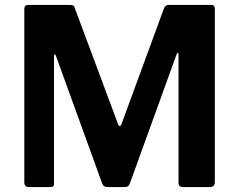

<svg xmlns="http://www.w3.org/2000/svg" viewBox="-20 -762 974 782"><path d="M98 0Q79 0 79 -20V-725Q79 -742 95 -742H264Q274 -742 278.5 -739.5Q283 -737 285 -728L461 -256Q464 -248 468 -248.5Q472 -249 475 -257L646 -723Q652 -742 666 -742H841Q855 -742 855 -726V-21Q855 0 833 0H726Q716 0 711.5 -4.5Q707 -9 707 -18V-541Q707 -547 704 -546.5Q701 -546 699 -540L509 -15Q504 0 489 0H418Q401 0 396 -15L208 -534Q206 -541 203 -540.5Q200 -540 200 -533V-16Q200 -7 197 -3.5Q194 0 183 0H98Z"/></svg>

Font: Libre Franklin Thin SemiBold
Style: Regular
Weight: 600
Version: Version 3.000